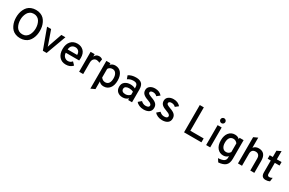

<svg xmlns="http://www.w3.org/2000/svg" viewBox="199 -2395 6430 4268"><g transform="rotate(30 3414.5 -260.5)"><path d="M488 -9Q435 12 370 12Q305 12 252 -9Q199 -30 165 -65Q131 -100 108 -148Q85 -196 75 -246Q65 -296 65 -350Q65 -404 75 -454Q85 -504 108 -552Q131 -600 165 -635Q199 -670 252 -691Q305 -712 370 -712Q435 -712 488 -691Q541 -670 575 -635Q609 -600 632 -552Q655 -504 665 -454Q675 -404 675 -350Q675 -296 665 -246Q655 -196 632 -148Q609 -100 575 -65Q541 -30 488 -9ZM567 -350Q567 -398 556.5 -442.5Q546 -487 524 -526Q502 -565 462 -588.5Q422 -612 370 -612Q318 -612 278 -587.5Q238 -563 216 -523Q194 -483 183.5 -439.5Q173 -396 173 -350Q173 -302 183.5 -257.5Q194 -213 216 -174Q238 -135 278 -111.5Q318 -88 370 -88Q422 -88 462 -112.5Q502 -137 524 -177Q546 -217 556.5 -260.5Q567 -304 567 -350Z M952 0 765 -511H869L987 -176Q998 -143 1001 -131Q1004 -143 1015 -176L1132 -511H1236L1049 0Z M1543 12Q1436 12 1373.5 -59.5Q1311 -131 1311 -256Q1311 -381 1374 -452Q1437 -523 1543 -523Q1639 -523 1701 -462Q1763 -401 1763 -284Q1763 -241 1759 -217H1415Q1416 -156 1454.5 -118Q1493 -80 1544 -80Q1610 -80 1650 -132L1718 -62Q1656 12 1543 12ZM1415 -301H1659Q1658 -367 1624 -399Q1590 -431 1543 -431Q1490 -431 1454.5 -399.5Q1419 -368 1415 -301Z M1883 0V-511H1987V-449Q2021 -523 2101 -523Q2151 -523 2187 -492L2172 -396Q2135 -421 2091 -421Q2049 -421 2018 -389.5Q1987 -358 1987 -287V0Z M2514 12Q2436 12 2391 -44V153L2287 201V-511H2391V-470Q2439 -523 2514 -523Q2611 -523 2667.5 -451.5Q2724 -380 2724 -255Q2724 -131 2666.5 -59.5Q2609 12 2514 12ZM2499 -86Q2558 -86 2589 -129.5Q2620 -173 2620 -255Q2620 -331 2588 -378Q2556 -425 2499 -425Q2427 -425 2391 -367V-145Q2435 -86 2499 -86Z M3141 0V-44Q3087 12 3001 12Q2920 12 2869.5 -32.5Q2819 -77 2819 -159Q2819 -242 2876 -285Q2933 -328 3015 -328Q3090 -328 3141 -298V-326Q3141 -383 3115 -407Q3089 -431 3032 -431Q2948 -431 2886 -385L2855 -470Q2932 -523 3046 -523Q3084 -523 3114 -516.5Q3144 -510 3175 -491.5Q3206 -473 3223.5 -432Q3241 -391 3241 -331V0ZM3020 -80Q3092 -80 3141 -135V-213Q3094 -238 3032 -238Q2982 -238 2950.5 -218.5Q2919 -199 2919 -159Q2919 -122 2945 -101Q2971 -80 3020 -80Z M3539 12Q3479 12 3426 -10.5Q3373 -33 3346 -71L3420 -134Q3475 -82 3537 -82Q3627 -82 3627 -137Q3627 -156 3610 -172Q3593 -188 3576 -195.5Q3559 -203 3521 -218Q3437 -246 3397.5 -284Q3358 -322 3358 -382Q3358 -448 3408.5 -485.5Q3459 -523 3536 -523Q3651 -523 3715 -446L3640 -386Q3599 -429 3536 -429Q3503 -429 3483.5 -416.5Q3464 -404 3464 -382Q3464 -359 3487.5 -344.5Q3511 -330 3563 -310Q3650 -281 3690.5 -242Q3731 -203 3731 -137Q3731 -65 3679.5 -26.5Q3628 12 3539 12Z M4014 12Q3954 12 3901 -10.5Q3848 -33 3821 -71L3895 -134Q3950 -82 4012 -82Q4102 -82 4102 -137Q4102 -156 4085 -172Q4068 -188 4051 -195.5Q4034 -203 3996 -218Q3912 -246 3872.5 -284Q3833 -322 3833 -382Q3833 -448 3883.5 -485.5Q3934 -523 4011 -523Q4126 -523 4190 -446L4115 -386Q4074 -429 4011 -429Q3978 -429 3958.5 -416.5Q3939 -404 3939 -382Q3939 -359 3962.5 -344.5Q3986 -330 4038 -310Q4125 -281 4165.5 -242Q4206 -203 4206 -137Q4206 -65 4154.5 -26.5Q4103 12 4014 12Z M4576 0V-700H4680V-100H5022V0Z M5239.5 -609.5Q5221 -591 5195 -591Q5169 -591 5150.5 -609.5Q5132 -628 5132 -654Q5132 -680 5150.5 -698.5Q5169 -717 5195 -717Q5221 -717 5239.5 -698.5Q5258 -680 5258 -654Q5258 -628 5239.5 -609.5ZM5143 0V-511H5247V0Z M5569 200 5517 120Q5623 114 5664.5 84.5Q5706 55 5706 4V-41Q5663 12 5583 12Q5491 12 5432 -57.5Q5373 -127 5373 -256Q5373 -380 5431.5 -451.5Q5490 -523 5585 -523Q5660 -523 5706 -475V-511H5810V-33Q5810 85 5751 138Q5692 191 5569 200ZM5602 -86Q5670 -86 5706 -146V-367Q5690 -393 5661.5 -409Q5633 -425 5602 -425Q5541 -425 5509 -381.5Q5477 -338 5477 -256Q5477 -178 5510.5 -132Q5544 -86 5602 -86Z M5960 0V-674L6064 -722V-462Q6112 -523 6196 -523Q6380 -523 6380 -305V0H6276V-305Q6276 -366 6248 -395.5Q6220 -425 6174 -425Q6064 -425 6064 -307V0Z M6673 12Q6559 12 6559 -115V-421H6480V-511H6559V-672L6663 -722V-511H6784V-421H6663V-142Q6663 -84 6713 -84Q6750 -84 6789 -108L6776 -11Q6730 12 6673 12Z"/></g></svg>

Font: Overpass Light
Style: Bold
Weight: 600
Designer: Delve Withrington, Thomas Jockin
Foundry: Delve Fonts
Version: Version 3.000;DELV;Overpass